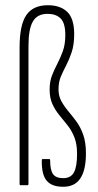

<svg xmlns="http://www.w3.org/2000/svg" viewBox="-20 -709 375 735"><path d="M222 6Q178 6 158.5 -17.5Q139 -41 140 -95Q140 -100 143 -100H169Q172 -100 172 -95Q172 -58 183 -42.5Q194 -27 222 -27Q251 -27 263 -49Q275 -71 275 -120Q275 -158 264.5 -184Q254 -210 238 -230Q222 -250 206.5 -269Q191 -288 180.5 -311Q170 -334 170 -366Q170 -397 179 -420Q188 -443 199.5 -465Q211 -487 220.5 -513Q230 -539 230 -575Q230 -621 212 -638.5Q194 -656 162 -656Q123 -656 106 -627Q89 -598 89 -533V-5Q89 0 85 0H58Q55 0 55 -5V-528Q55 -614 81 -651.5Q107 -689 163 -689Q211 -689 237.5 -663.5Q264 -638 264 -578Q264 -538 254.5 -509.5Q245 -481 233.5 -459Q222 -437 213 -416Q204 -395 204 -367Q204 -342 214.5 -322.5Q225 -303 240.5 -284.5Q256 -266 272 -244.5Q288 -223 298.5 -193.5Q309 -164 309 -122Q309 -58 287.5 -26Q266 6 222 6Z"/></svg>

Font: Sofia Sans Extra Condensed ExtraLight
Style: Regular
Weight: 250
Designer: Botio Nikoltchev, Ani Petrova
Foundry: lettersoup
Version: Version 4.101